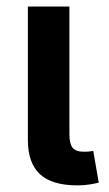

<svg xmlns="http://www.w3.org/2000/svg" viewBox="-20 -559 329 582"><path d="M214.8 2.9Q137.2 2.9 100.8 -31.2Q64.5 -65.4 64.5 -134.3V-539.1H190.4V-152.8Q190.4 -123.5 200 -111.3Q209.5 -99.1 233.9 -99.1Q244.6 -99.1 251 -99.9Q257.3 -100.6 262.7 -101.6L279.3 -5.4Q268.1 -2.4 251.2 0.2Q234.4 2.9 214.8 2.9Z"/></svg>

Font: Inter 18pt SemiBold
Style: Regular
Weight: 600
Designer: Rasmus Andersson
Foundry: rsms
Version: Version 4.001;git-66647c0bb